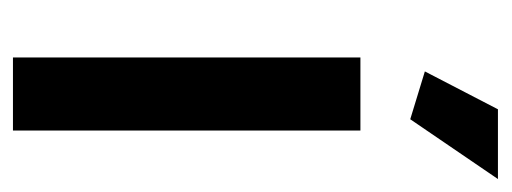

<svg xmlns="http://www.w3.org/2000/svg" viewBox="-260 -510 770 289"><g transform="rotate(90 124.5 -365.0)"><path d="M159 -598 249 -730H144L87 -620ZM66 0H176V-523H66Z"/></g></svg>

Font: FIGSv2-sans-serif SemiBold
Style: Regular
Weight: 600
Designer: Matt McInerney, Pablo Impallari, Rodrigo Fuenzalida,Mirko Velimirovic
Foundry: Matt McInerney, Pablo Impallari, Rodrigo Fuenzalida
Version: Version 4.021;hotconv 1.0.109;makeotfexe 2.5.65596